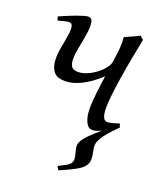

<svg xmlns="http://www.w3.org/2000/svg" viewBox="-131 -542 732 870"><g transform="rotate(20 234.5 -106.5)"><path d="M292 -69.8Q292 -86.4 293.7 -108.6Q295.4 -130.9 298.1 -153.3Q300.8 -175.8 303.5 -196Q306.2 -216.3 308.1 -229Q261.7 -186 220.2 -166Q178.7 -146 144.5 -146Q130.9 -146 116.7 -149.2Q102.5 -152.3 91.6 -163.3Q80.6 -174.3 74.7 -195.1Q68.8 -215.8 71.3 -251.5Q71.8 -260.7 74.7 -277.3Q77.6 -293.9 81.1 -311.8Q84.5 -329.6 86.9 -345.9Q89.4 -362.3 89.4 -371.1Q89.4 -382.3 87.9 -388.9Q86.4 -395.5 83.7 -398.7Q81.1 -401.9 77.4 -402.8Q73.7 -403.8 69.3 -403.8Q64.9 -403.8 56.6 -402.1Q48.3 -400.4 40 -397.9Q30.3 -395.5 19 -392.1L13.2 -410.2Q33.7 -419.4 54.4 -428Q75.2 -436.5 92.8 -442.9Q110.4 -449.2 123.8 -453.1Q137.2 -457 143.1 -457Q157.2 -457 162.1 -447.8Q167 -438.5 167 -416Q167 -401.9 164.1 -382.1Q161.1 -362.3 157.5 -342.5Q153.8 -322.8 150.4 -305.4Q147 -288.1 146 -279.3Q143.6 -256.3 145.3 -241.9Q147 -227.5 152.1 -219.5Q157.2 -211.4 165.5 -208.3Q173.8 -205.1 185.5 -205.1Q199.2 -205.1 213.9 -209.5Q228.5 -213.9 242.7 -221.4Q256.8 -229 269.8 -238.8Q282.7 -248.5 292.7 -259Q302.7 -269.5 309.6 -280.3Q316.4 -291 317.9 -300.3Q324.7 -341.8 326.9 -371.6Q329.1 -401.4 326.7 -424.8Q334 -427.7 343.5 -432.1Q353 -436.5 362.8 -440.9Q372.6 -445.3 381.6 -449.5Q390.6 -453.6 396.5 -457L412.6 -441.9Q402.3 -390.1 392.8 -339.1Q383.3 -288.1 376.2 -242.4Q369.1 -196.8 365 -159.2Q360.8 -121.6 360.8 -97.7Q360.8 -77.1 363.5 -65.2Q366.2 -53.2 370.1 -47.1Q374 -41 378.7 -39.1Q383.3 -37.1 387.2 -37.1Q395.5 -37.1 409.2 -40.3Q422.9 -43.5 443.4 -50.8L450.2 -33.2Q422.4 -6.3 405.8 13.4Q389.2 33.2 380.6 48.6Q372.1 64 370.6 76.4Q369.1 88.9 372.1 101.1Q378.4 129.4 378.2 147.7Q377.9 166 365.7 180.9Q353.5 195.8 327.1 210Q300.8 224.1 254.9 244.1Q252 240.2 249 235.4Q246.1 230.5 244.6 226.6Q268.6 214.8 282.2 207Q295.9 199.2 301.5 189.7Q307.1 180.2 305.4 166.7Q303.7 153.3 297.4 130.4Q293.5 117.2 294.7 106.2Q295.9 95.2 304.4 81.8Q313 68.4 330.6 51Q348.1 33.7 377.4 8.3Q363.3 14.6 353.3 17.3Q343.3 20 336.9 20Q321.3 20 312.5 8.8Q303.7 -2.4 299.1 -17.3Q294.4 -32.2 293.2 -47.4Q292 -62.5 292 -69.8Z"/></g></svg>

Font: Gentium Plus CyrE
Style: Italic
Weight: 400
Italic angle: -8°
Designer: J. Victor Gaultney, Annie Olsen, Iska Routamaa, Becca Hirsbrunner
Foundry: SIL International
Version: Version 5.000